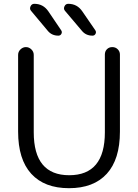

<svg xmlns="http://www.w3.org/2000/svg" viewBox="-20 -977 724 1007"><path d="M160 -957Q207 -957 234 -917L301 -818Q307 -809 302 -799.5Q297 -790 286 -790Q251 -790 230 -816L143 -920Q134 -930 140 -943.5Q146 -957 160 -957ZM338 -957Q385 -957 412 -917L480 -818Q486 -809 481 -799.5Q476 -790 465 -790Q430 -790 409 -816L321 -920Q312 -930 318 -943.5Q324 -957 338 -957ZM75 -287V-689Q75 -706 87.5 -718Q100 -730 116 -730Q132 -730 144.5 -718Q157 -706 157 -689V-283Q157 -58 343 -58Q530 -58 530 -283V-691Q530 -708 541 -719Q552 -730 569 -730Q586 -730 597.5 -718.5Q609 -707 609 -691V-287Q609 -141 540 -65.5Q471 10 342 10Q213 10 144 -65.5Q75 -141 75 -287Z"/></svg>

Font: Rounded Mplus 1c
Style: Regular
Weight: 400
Version: Version 1.059.20150529